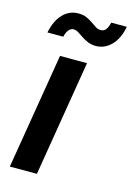

<svg xmlns="http://www.w3.org/2000/svg" viewBox="-115 -809 600 869"><g transform="rotate(15 184.5 -375.0)"><path d="M21 0 110.8 -542.5H237.3L147.9 0ZM255.4 -627.9Q233.9 -627.9 217.3 -635Q200.7 -642.1 187 -651.4Q173.3 -660.6 162.1 -667.7Q150.9 -674.8 140.1 -674.8Q125.5 -674.8 116 -661.9Q106.4 -648.9 102.5 -630.4H28.3Q39.6 -687 69.6 -718.5Q99.6 -750 142.6 -750Q164.6 -750 180.7 -742.9Q196.8 -735.8 209.7 -726.6Q222.7 -717.3 233.9 -710.2Q245.1 -703.1 257.8 -703.1Q272.9 -703.1 281.7 -714.4Q290.5 -725.6 295.9 -748H368.7Q357.9 -690.4 326.9 -659.2Q295.9 -627.9 255.4 -627.9Z"/></g></svg>

Font: Inter 16pt SemiBold
Style: Italic
Weight: 600
Italic angle: -9.3988°
Version: Version 4.001;git-66647c0bb